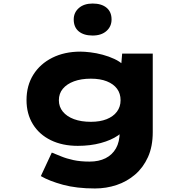

<svg xmlns="http://www.w3.org/2000/svg" viewBox="-20 -836 1078 1086"><path d="M517 230Q413 230 336 209Q259 188 211 160L273 27Q296 36 326 48.5Q356 61 395.5 69.5Q435 78 487 78Q539 78 577 59Q615 40 636 3Q657 -34 657 -89V-133L697 -128Q687 -97 648 -70Q609 -43 550 -27Q491 -11 420 -11Q333 -11 267.5 -43Q202 -75 166 -133.5Q130 -192 130 -270Q130 -352 168.5 -413.5Q207 -475 276 -509.5Q345 -544 435 -544Q458 -544 491.5 -540Q525 -536 560.5 -526.5Q596 -517 627 -502.5Q658 -488 678 -468.5Q698 -449 699 -423L661 -414L671 -533H844V-89Q844 -7 817 52.5Q790 112 744 151.5Q698 191 639.5 210.5Q581 230 517 230ZM494 -147Q546 -147 583.5 -162Q621 -177 641.5 -204.5Q662 -232 662 -269Q662 -307 642 -334Q622 -361 584.5 -376Q547 -391 494 -391Q439 -391 398.5 -376Q358 -361 335.5 -334Q313 -307 313 -269Q313 -232 335.5 -204.5Q358 -177 398.5 -162Q439 -147 494 -147ZM504 -635Q454 -635 425.5 -658.5Q397 -682 397 -726Q397 -765 426 -790.5Q455 -816 504 -816Q554 -816 582.5 -792.5Q611 -769 611 -726Q611 -686 582 -660.5Q553 -635 504 -635Z"/></svg>

Font: Lexend Zetta ExtraBold
Style: Regular
Weight: 800
Designer: Bonnie Shaver-Troup, Thomas Jockin
Foundry: Lexend
Version: Version 1.007